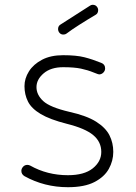

<svg xmlns="http://www.w3.org/2000/svg" viewBox="-20 -771 565 800"><path d="M370 -469Q346 -479 317.5 -485Q289 -491 243 -491Q192 -491 162 -465.5Q132 -440 132 -408Q132 -376 160 -350Q188 -324 269 -305Q341 -289 380.5 -264Q420 -239 436 -207.5Q452 -176 452 -138Q452 -101 433.5 -67.5Q415 -34 373.5 -12.5Q332 9 263 9Q165 9 82 -37Q69 -45 69 -59Q69 -68 76 -76Q83 -84 94 -84Q100 -84 106 -81Q177 -41 263 -41Q331 -41 366.5 -69.5Q402 -98 402 -138Q402 -180 368.5 -208Q335 -236 259 -255Q188 -273 149.5 -296Q111 -319 96.5 -348Q82 -377 82 -412Q82 -444 100.5 -473.5Q119 -503 155 -522Q191 -541 243 -541Q298 -541 331.5 -532.5Q365 -524 402 -509Q418 -503 418 -486Q418 -476 410.5 -468.5Q403 -461 393 -461Q391 -461 387 -462.5Q383 -464 370 -469ZM378 -709Q344 -689 311 -668Q278 -647 257 -631Q252 -627 244 -627Q234 -627 228 -634Q222 -641 222 -650Q222 -662 231 -668Q254 -683 288 -704.5Q322 -726 356 -748Q361 -751 366 -751Q377 -751 383 -744Q389 -737 389 -729Q389 -715 378 -709Z"/></svg>

Font: Hubballi
Style: Regular
Weight: 400
Designer: Erin McLaughlin
Version: Version 1.000; ttfautohint (v1.8.3)